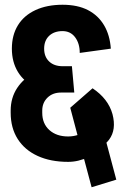

<svg xmlns="http://www.w3.org/2000/svg" viewBox="-20 -688 535 809"><path d="M267 -6Q193 -6 138.5 -31Q84 -56 54.5 -102.5Q25 -149 25 -213H158Q158 -167 188 -140Q218 -113 267 -113ZM244 -298Q178 -298 129.5 -320.5Q81 -343 55.5 -385Q30 -427 30 -483H166Q166 -449 187 -429Q208 -409 244 -409ZM25 -212V-223H158V-212ZM244 -298V-409H283L293 -298ZM316 -465Q316 -505 296.5 -531Q277 -557 243 -557V-668Q307 -668 350.5 -645.5Q394 -623 418.5 -581.5Q443 -540 447 -483ZM25 -222Q25 -276 52.5 -317.5Q80 -359 127.5 -382.5Q175 -406 237 -406V-298Q202 -298 180 -276.5Q158 -255 158 -222ZM30 -483Q30 -540 55.5 -581.5Q81 -623 129.5 -645.5Q178 -668 244 -668V-557Q208 -557 187 -537Q166 -517 166 -483ZM366 101 283 -210 390 -231 470 69ZM267 -6V-113Q290 -113 311.5 -120.5Q333 -128 356 -143L359 -28Q331 -16 310 -11Q289 -6 267 -6ZM454 -207Q471 -142 440 -100Q409 -58 329 -36L307 -118Q330 -124 337 -139Q344 -154 338 -176ZM370 -316Q436 -272 454 -207L338 -176Q331 -204 290 -240ZM370 -316 414 -125 312 -98 276 -234Z"/></svg>

Font: Akshar Light SemiBold
Style: Regular
Weight: 600
Version: Version 1.100